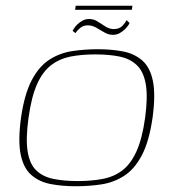

<svg xmlns="http://www.w3.org/2000/svg" viewBox="-20 -640 595 667"><path d="M243 7Q196 7 156.5 -0.5Q117 -8 89.5 -31.5Q62 -55 52 -102.5Q42 -150 53 -231Q65 -314 90.5 -362Q116 -410 152 -433Q188 -456 231 -462.5Q274 -469 320 -469Q367 -469 406.5 -461.5Q446 -454 473.5 -430.5Q501 -407 511 -359.5Q521 -312 510 -231Q498 -148 472.5 -100Q447 -52 411 -29Q375 -6 332.5 0.5Q290 7 243 7ZM250 -11Q298 -11 337 -18.5Q376 -26 405 -48Q434 -70 454 -114Q474 -158 484 -230Q494 -303 486.5 -347Q479 -391 455.5 -413.5Q432 -436 395.5 -443.5Q359 -451 311 -451Q263 -451 225 -443.5Q187 -436 157.5 -413.5Q128 -391 108.5 -347Q89 -303 79 -230Q69 -158 76 -114Q83 -70 106 -48Q129 -26 165.5 -18.5Q202 -11 250 -11ZM372 -519Q357 -519 342.5 -527.5Q328 -536 314 -544Q300 -552 285 -552Q269 -552 258 -542.5Q247 -533 242 -525L232 -533Q234 -536 238 -542.5Q242 -549 249.5 -556Q257 -563 267 -568.5Q277 -574 290 -574Q306 -574 319.5 -565Q333 -556 347 -547.5Q361 -539 375 -539Q395 -539 405.5 -550.5Q416 -562 420 -570L430 -560Q429 -557 424.5 -550.5Q420 -544 412.5 -537Q405 -530 395 -524.5Q385 -519 372 -519ZM241 -606 243 -620H440L438 -606Z"/></svg>

Font: Genos Thin Thin
Style: Italic
Weight: 250
Italic angle: -8°
Version: Version 1.010